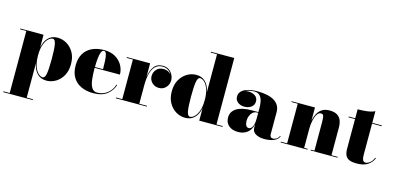

<svg xmlns="http://www.w3.org/2000/svg" viewBox="-84 -1285 4246 2070"><g transform="rotate(15 2038.5 -250.0)"><path d="M11 241H81V-451H11V-460H271V-319.5Q285.5 -391.5 325.2 -430.2Q365 -469 427 -469Q481.5 -469 530 -440.5Q578.5 -412 608.8 -358.5Q639 -305 639 -230Q639 -155 608.8 -101.2Q578.5 -47.5 530 -18.8Q481.5 10 427 10Q365 10 325.2 -29Q285.5 -68 271 -140.5V241H341V250H11ZM271 -230Q271 -156.5 288.2 -108.8Q305.5 -61 330.8 -37.5Q356 -14 379.5 -14Q405 -14 414.5 -64.8Q424 -115.5 424 -230Q424 -344.5 414.5 -394.5Q405 -444.5 379.5 -444.5Q356 -444.5 330.8 -421.2Q305.5 -398 288.2 -350.5Q271 -303 271 -230Z M1178.5 -143Q1159 -78 1103 -34Q1047 10 948.5 10Q873 10 814.8 -16.8Q756.5 -43.5 723.5 -96.8Q690.5 -150 690.5 -230Q690.5 -310 722.8 -363.2Q755 -416.5 812.5 -443.2Q870 -470 945.5 -470Q1020 -470 1071.8 -439.8Q1123.5 -409.5 1150.5 -361Q1177.5 -312.5 1177.5 -258H895.5Q895.5 -254 895.5 -250Q895.5 -178 902.8 -123.2Q910 -68.5 930.5 -37.5Q951 -6.5 990.5 -6.5Q1054 -6.5 1102.5 -44.5Q1151 -82.5 1169.5 -143ZM945.5 -461Q927 -461 916.2 -434.8Q905.5 -408.5 901 -364.5Q896.5 -320.5 896 -267.5H986.5Q986 -315.5 984 -359.8Q982 -404 973.5 -432.5Q965 -461 945.5 -461Z M1200.5 -9H1270.5V-451H1200.5V-460H1460.5V-309Q1471 -382.5 1504 -426.2Q1537 -470 1602 -470Q1642.5 -470 1670.5 -450.5Q1698.5 -431 1713 -401Q1727.5 -371 1727.5 -339Q1727.5 -295 1697.2 -261.5Q1667 -228 1619.5 -228Q1572.5 -228 1541.8 -258.8Q1511 -289.5 1511 -330.5Q1511 -375 1539.8 -406.8Q1568.5 -438.5 1618 -438.5Q1644.5 -438.5 1666.5 -428Q1688.5 -417.5 1703 -400.5Q1689 -426 1663.2 -443.2Q1637.5 -460.5 1601 -460.5Q1550.5 -460.5 1519.5 -429.8Q1488.5 -399 1474.5 -343.8Q1460.5 -288.5 1460.5 -215.5V-9H1546.5V0H1200.5Z M2392 -9V0H2132V-139.5Q2117.5 -67.5 2077.8 -28.8Q2038 10 1976 10Q1921.5 10 1873 -18.5Q1824.5 -47 1794.2 -100.5Q1764 -154 1764 -229Q1764 -304 1794.2 -357.8Q1824.5 -411.5 1873 -440.2Q1921.5 -469 1976 -469Q2037.5 -469 2077.5 -430Q2117.5 -391 2132 -318.5V-741H2062V-750H2322V-9ZM2132 -229Q2132 -302.5 2114.8 -350.5Q2097.5 -398.5 2072.5 -421.8Q2047.5 -445 2023.5 -445Q1998 -445 1988.5 -394.2Q1979 -343.5 1979 -229Q1979 -115 1988.5 -64.8Q1998 -14.5 2023.5 -14.5Q2047.5 -14.5 2072.5 -37.8Q2097.5 -61 2114.8 -108.5Q2132 -156 2132 -229Z M2647 -254H2724V-304.5Q2724 -340.5 2716.2 -375.8Q2708.5 -411 2687.2 -434.2Q2666 -457.5 2626 -457.5Q2605 -457.5 2576.8 -452.5Q2548.5 -447.5 2524 -435Q2542.5 -441 2562.5 -441Q2606.5 -441 2638 -419.8Q2669.5 -398.5 2669.5 -358Q2669.5 -317 2637.8 -294Q2606 -271 2562.5 -271Q2517.5 -271 2487.8 -294.5Q2458 -318 2458 -356Q2458 -388.5 2476 -410.2Q2494 -432 2523.2 -444.8Q2552.5 -457.5 2587.2 -462.8Q2622 -468 2656 -468Q2782 -468 2848 -426Q2914 -384 2914 -304.5V-55.5Q2914 -40 2923 -29.2Q2932 -18.5 2950 -18.5Q2962 -18.5 2982.5 -28.2Q3003 -38 3017 -66L3024 -63Q3007.5 -25.5 2963.5 -7.8Q2919.5 10 2861 10Q2799.5 10 2761.8 -13Q2724 -36 2724 -80V-117Q2710 -55 2668.8 -22.5Q2627.5 10 2565.5 10Q2501 10 2462 -23.2Q2423 -56.5 2423 -113.5Q2423 -180.5 2481.8 -217.2Q2540.5 -254 2647 -254ZM2668.5 -60.5Q2691 -60.5 2707.5 -90Q2724 -119.5 2724 -180.5V-246H2714Q2682.5 -246 2663 -227.5Q2643.5 -209 2634.2 -183.2Q2625 -157.5 2625 -135Q2625 -101.5 2635.2 -81Q2645.5 -60.5 2668.5 -60.5Z M3040.5 -9H3110.5V-451H3040.5V-460H3300.5V-314.5Q3308.5 -354.5 3326.8 -390.2Q3345 -426 3377.8 -448Q3410.5 -470 3462 -470Q3516 -470 3547.5 -450.5Q3579 -431 3592.2 -396.8Q3605.5 -362.5 3605.5 -319V-9H3675.5V0H3375.5V-9H3415.5V-320.5Q3415.5 -362.5 3412.2 -382.8Q3409 -403 3401.2 -409Q3393.5 -415 3379.5 -415Q3354 -415 3336.5 -386.5Q3319 -358 3309.8 -313.8Q3300.5 -269.5 3300.5 -223V-9H3340.5V0H3040.5Z M4077 -102Q4059 -54 4013 -23.5Q3967 7 3891 7Q3835 7 3804.5 -7.2Q3774 -21.5 3762 -50Q3750 -78.5 3750 -121V-451H3677V-460H3750V-560Q3795 -560 3848.8 -565.8Q3902.5 -571.5 3940 -590V-460H4047V-451H3940V-101Q3940 -26.5 3978 -26.5Q3998.5 -26.5 4025 -44.2Q4051.5 -62 4068.5 -105Z"/></g></svg>

Font: Bodoni* 24pt Fatface
Style: Regular
Weight: 900
Version: Version 2.3